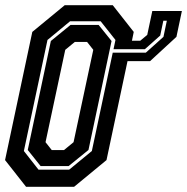

<svg xmlns="http://www.w3.org/2000/svg" viewBox="-22 -720 722 740"><path d="M565 -677.5H679L658 -578L556.5 -484.5H469.5L388.5 -103L263.5 0H78.5L-2.5 -103L102.5 -597L227.5 -700H412.5L493.5 -597L486.5 -563H518.5L545.5 -585.5ZM607.5 -640 595.5 -583 536.5 -530.5H415.5L414.5 -525.5L412.5 -517H540L608 -578L621 -640ZM126.5 -66H244.5L332 -138L412.5 -517L414.5 -525.5L423 -566L366 -638H248L161 -566L70 -138ZM134.5 -80 85 -142 174 -562 250 -624H358L408 -562L319 -142L242.5 -80ZM177.5 -141.5H224.5L261.5 -172L337.5 -528L313.5 -558.5H266.5L229.5 -528L153.5 -172Z"/></svg>

Font: Tourney Condensed Regular
Style: Bold Italic
Weight: 700
Width: 3
Italic angle: -12°
Designer: Tyler Finck
Foundry: Etcetera Type Co
Version: Version 1.010; ttfautohint (v1.8.3)